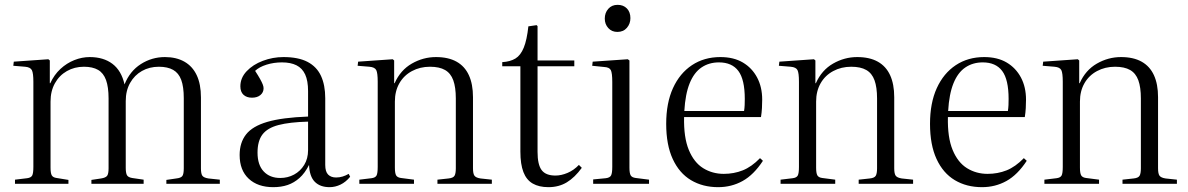

<svg xmlns="http://www.w3.org/2000/svg" viewBox="-20 -760 4914 794"><path d="M42 0V-17L92 -23Q108 -25 113 -34Q118 -43 118 -70V-422Q118 -457 112 -469.5Q106 -482 84 -484L35 -488L37 -505L180 -515L186 -510V-416H188Q204 -451 230 -475Q256 -499 287.5 -511.5Q319 -524 351 -524Q408 -524 445 -496Q482 -468 495 -411Q517 -466 562.5 -495Q608 -524 662 -524Q709 -524 742.5 -505Q776 -486 793.5 -449Q811 -412 811 -357V-64Q811 -41 817 -33Q823 -25 842 -22L889 -17V0H668V-16L709 -22Q728 -24 734 -32Q740 -40 740 -64V-354Q740 -401 729.5 -429.5Q719 -458 696 -471Q673 -484 637 -484Q598 -484 567 -466.5Q536 -449 518 -417Q500 -385 500 -342V-66Q500 -46 504.5 -36.5Q509 -27 526 -24L574 -17V0H358V-16L398 -22Q417 -25 423 -33Q429 -41 429 -64V-353Q429 -400 418.5 -429Q408 -458 385.5 -471Q363 -484 327 -484Q288 -484 256.5 -466Q225 -448 207 -415.5Q189 -383 189 -340V-67Q189 -44 194 -35Q199 -26 214 -24L263 -16V0Z M1110 14Q1046 14 1008.5 -21Q971 -56 971 -119Q971 -170 997.5 -204Q1024 -238 1085.5 -256Q1147 -274 1254 -278V-383Q1254 -426 1242 -452Q1230 -478 1206 -490Q1182 -502 1146 -502Q1112 -502 1082 -492.5Q1052 -483 1035 -467Q1048 -447 1055.5 -433.5Q1063 -420 1066.5 -411Q1070 -402 1070 -395Q1070 -378 1057 -367Q1044 -356 1022 -356Q1000 -356 987 -368Q974 -380 974 -403Q974 -438 1000 -465.5Q1026 -493 1067 -508.5Q1108 -524 1152 -524Q1214 -524 1252 -504Q1290 -484 1307.5 -446Q1325 -408 1325 -354V-78Q1325 -50 1337 -38Q1349 -26 1370 -26Q1384 -26 1397 -30Q1410 -34 1422 -41L1428 -29Q1410 -7 1388 3.5Q1366 14 1343 14Q1304 14 1282 -8Q1260 -30 1258 -78Q1241 -44 1218.5 -24Q1196 -4 1169.5 5Q1143 14 1110 14ZM1139 -24Q1170 -24 1196 -38Q1222 -52 1238 -78Q1254 -104 1254 -139V-257Q1178 -255 1132 -243Q1086 -231 1065.5 -204Q1045 -177 1045 -129Q1045 -78 1070.5 -51Q1096 -24 1139 -24Z M1466 0V-17L1516 -23Q1532 -25 1537 -34Q1542 -43 1542 -70V-422Q1542 -458 1536 -470Q1530 -482 1508 -484L1459 -488L1461 -505L1604 -515L1610 -510V-416H1612Q1636 -470 1683 -497Q1730 -524 1783 -524Q1834 -524 1868 -505Q1902 -486 1919 -449Q1936 -412 1936 -358V-64Q1936 -42 1942 -33.5Q1948 -25 1967 -22L2014 -17V0H1789V-17L1835 -22Q1854 -24 1859.5 -33Q1865 -42 1865 -64V-353Q1865 -399 1854.5 -428Q1844 -457 1820.5 -470.5Q1797 -484 1758 -484Q1717 -484 1683.5 -466Q1650 -448 1631.5 -415.5Q1613 -383 1613 -340V-67Q1613 -44 1618 -35Q1623 -26 1638 -24L1692 -17V0Z M2248 14Q2209 14 2183 -1Q2157 -16 2144.5 -48.5Q2132 -81 2132 -133V-486H2057V-503Q2090 -505 2111.5 -518Q2133 -531 2146 -563Q2159 -595 2165 -651L2199 -656L2203 -652V-510H2355V-486H2203V-132Q2203 -79 2220 -56.5Q2237 -34 2277 -34Q2301 -34 2327 -45Q2353 -56 2374 -78L2386 -66Q2357 -26 2324 -6Q2291 14 2248 14Z M2433 0V-18L2485 -23Q2502 -25 2507 -34.5Q2512 -44 2512 -70V-421Q2512 -458 2506 -470Q2500 -482 2478 -483L2429 -488L2431 -505L2576 -515L2583 -510V-67Q2583 -44 2588 -35Q2593 -26 2609 -24L2664 -17V0ZM2533 -628Q2510 -628 2495.5 -644Q2481 -660 2481 -683Q2481 -707 2495.5 -723.5Q2510 -740 2534 -740Q2558 -740 2572.5 -725Q2587 -710 2587 -685Q2587 -662 2572.5 -645Q2558 -628 2533 -628Z M2950 14Q2886 14 2837.5 -15Q2789 -44 2762 -102.5Q2735 -161 2735 -248Q2735 -334 2763 -395.5Q2791 -457 2841.5 -490.5Q2892 -524 2959 -524Q3014 -524 3052 -501.5Q3090 -479 3111 -439.5Q3132 -400 3132 -348Q3132 -331 3131 -313Q3130 -295 3127 -276H2809Q2807 -192 2828.5 -140Q2850 -88 2888 -64.5Q2926 -41 2973 -41Q3015 -41 3051.5 -55.5Q3088 -70 3123 -106L3135 -95Q3097 -37 3051 -11.5Q3005 14 2950 14ZM2810 -301H3057Q3059 -313 3059.5 -325.5Q3060 -338 3060 -351Q3060 -431 3033.5 -466.5Q3007 -502 2953 -502Q2912 -502 2881 -481Q2850 -460 2832 -415.5Q2814 -371 2810 -301Z M3208 0V-17L3258 -23Q3274 -25 3279 -34Q3284 -43 3284 -70V-422Q3284 -458 3278 -470Q3272 -482 3250 -484L3201 -488L3203 -505L3346 -515L3352 -510V-416H3354Q3378 -470 3425 -497Q3472 -524 3525 -524Q3576 -524 3610 -505Q3644 -486 3661 -449Q3678 -412 3678 -358V-64Q3678 -42 3684 -33.5Q3690 -25 3709 -22L3756 -17V0H3531V-17L3577 -22Q3596 -24 3601.5 -33Q3607 -42 3607 -64V-353Q3607 -399 3596.5 -428Q3586 -457 3562.5 -470.5Q3539 -484 3500 -484Q3459 -484 3425.5 -466Q3392 -448 3373.5 -415.5Q3355 -383 3355 -340V-67Q3355 -44 3360 -35Q3365 -26 3380 -24L3434 -17V0Z M4041 14Q3977 14 3928.5 -15Q3880 -44 3853 -102.5Q3826 -161 3826 -248Q3826 -334 3854 -395.5Q3882 -457 3932.5 -490.5Q3983 -524 4050 -524Q4105 -524 4143 -501.5Q4181 -479 4202 -439.5Q4223 -400 4223 -348Q4223 -331 4222 -313Q4221 -295 4218 -276H3900Q3898 -192 3919.5 -140Q3941 -88 3979 -64.5Q4017 -41 4064 -41Q4106 -41 4142.5 -55.5Q4179 -70 4214 -106L4226 -95Q4188 -37 4142 -11.5Q4096 14 4041 14ZM3901 -301H4148Q4150 -313 4150.5 -325.5Q4151 -338 4151 -351Q4151 -431 4124.5 -466.5Q4098 -502 4044 -502Q4003 -502 3972 -481Q3941 -460 3923 -415.5Q3905 -371 3901 -301Z M4299 0V-17L4349 -23Q4365 -25 4370 -34Q4375 -43 4375 -70V-422Q4375 -458 4369 -470Q4363 -482 4341 -484L4292 -488L4294 -505L4437 -515L4443 -510V-416H4445Q4469 -470 4516 -497Q4563 -524 4616 -524Q4667 -524 4701 -505Q4735 -486 4752 -449Q4769 -412 4769 -358V-64Q4769 -42 4775 -33.5Q4781 -25 4800 -22L4847 -17V0H4622V-17L4668 -22Q4687 -24 4692.5 -33Q4698 -42 4698 -64V-353Q4698 -399 4687.5 -428Q4677 -457 4653.5 -470.5Q4630 -484 4591 -484Q4550 -484 4516.5 -466Q4483 -448 4464.5 -415.5Q4446 -383 4446 -340V-67Q4446 -44 4451 -35Q4456 -26 4471 -24L4525 -17V0Z"/></svg>

Font: Literata 60pt Light
Style: Regular
Weight: 300
Designer: Latin by Veronika Burian and Jose Scaglione. Greek by Irene Vlachou. Cyrillic by Vera Evstafieva.
Foundry: TypeTogether
Version: Version 3.103;gftools[0.9.29]